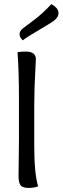

<svg xmlns="http://www.w3.org/2000/svg" viewBox="-20 -919 307 942"><path d="M71 -54 73 -231V-431Q73 -572 66 -663Q83 -666 107 -666Q156 -666 156 -628Q156 -622 154 -588Q148 -484 148 -404V-203Q148 -68 167 -5Q149 3 120 3Q91 3 81 -10Q71 -23 71 -54ZM232 -899Q267 -879 267 -856Q267 -833 243.5 -816.5Q220 -800 162.5 -766.5Q105 -733 92 -721Q76 -735 76 -751Q76 -767 92 -779.5Q108 -792 149.5 -823Q191 -854 232 -899Z"/></svg>

Font: Overlock Mod
Style: Regular
Weight: 400
Designer: Dario Muhafara
Foundry: Dario Manuel Muhafara
Version: Version 1.001